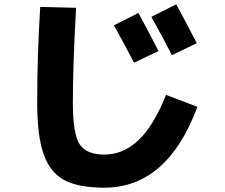

<svg xmlns="http://www.w3.org/2000/svg" viewBox="-20 -810 1040 888"><path d="M713 -574 600 -520Q560 -597 507 -693L620 -750Q665 -668 713 -574ZM890 -610 775 -555Q733 -638 680 -732L795 -790Q859 -672 890 -610ZM166 -778 332 -774Q317 -517 317 -335Q317 -190 348.5 -142.5Q380 -95 462 -95Q549 -95 619 -160Q689 -225 748 -371L893 -316Q754 58 462 58Q343 58 277.5 23Q212 -12 182 -96.5Q152 -181 152 -335Q152 -554 166 -778Z"/></svg>

Font: Mplus 1p ExtraBold
Style: Regular
Weight: 800
Version: Version 1.061